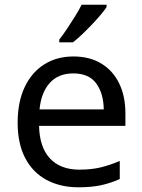

<svg xmlns="http://www.w3.org/2000/svg" viewBox="-20 -786 604 816"><path d="M292 -546Q361 -546 410.5 -516Q460 -486 486.5 -431.5Q513 -377 513 -304V-251H146Q148 -160 192.5 -112.5Q237 -65 317 -65Q368 -65 407.5 -74.5Q447 -84 489 -102V-25Q448 -7 408 1.5Q368 10 313 10Q237 10 178.5 -21Q120 -52 87.5 -113.5Q55 -175 55 -264Q55 -352 84.5 -415Q114 -478 167.5 -512Q221 -546 292 -546ZM291 -474Q228 -474 191.5 -433.5Q155 -393 148 -321H421Q420 -389 389 -431.5Q358 -474 291 -474ZM433 -756Q424 -742 407 -722Q390 -702 369.5 -680.5Q349 -659 328.5 -639.5Q308 -620 290 -606H232V-618Q247 -637 264.5 -663Q282 -689 299 -716.5Q316 -744 327 -766H433Z"/></svg>

Font: Noto Sans New Tai Lue
Style: Regular
Weight: 400
Designer: Monotype Design Team
Foundry: Monotype Imaging Inc.
Version: Version 2.003